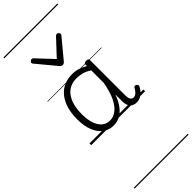

<svg xmlns="http://www.w3.org/2000/svg" viewBox="-471 -1037 1563 1563"><g transform="rotate(-45 310.5 -255.0)"><path d="M244 17Q192 17 152.5 -12Q113 -41 90.5 -96Q68 -151 68 -230Q68 -281 77.5 -325.5Q87 -370 106 -405.5Q125 -441 152.5 -466.5Q180 -492 217 -505.5Q254 -519 299 -519Q334 -519 365.5 -509.5Q397 -500 431 -480V-496Q431 -506 437.5 -510.5Q444 -515 457 -515Q471 -515 477 -510.5Q483 -506 483 -496V-93Q483 -73 486.5 -59Q490 -45 498.5 -37.5Q507 -30 519 -30Q531 -30 541 -35.5Q551 -41 561 -53Q571 -65 581 -83Q586 -91 592.5 -91Q599 -91 607 -86Q615 -81 617 -74.5Q619 -68 616 -61Q605 -37 588 -19.5Q571 -2 551.5 7.5Q532 17 512 17Q492 17 477.5 11.5Q463 6 452.5 -5.5Q442 -17 436.5 -34Q431 -51 431 -73Q431 -93 431 -113Q431 -133 431 -153Q409 -91 379 -53.5Q349 -16 314.5 0.5Q280 17 244 17ZM124 -233Q124 -176 137.5 -131Q151 -86 179.5 -59.5Q208 -33 252 -33Q290 -33 325 -59Q360 -85 387.5 -140.5Q415 -196 431 -287V-430Q395 -454 363 -462Q331 -470 300 -470Q267 -470 239.5 -460Q212 -450 191 -430.5Q170 -411 155 -382.5Q140 -354 132 -316.5Q124 -279 124 -233ZM443 -839Q450 -839 458 -832Q466 -825 466 -816Q466 -814 465 -810.5Q464 -807 461 -804L323 -638Q318 -632 312.5 -628.5Q307 -625 298 -625Q289 -625 283.5 -628.5Q278 -632 273 -638L135 -804Q132 -807 130.5 -810.5Q129 -814 129 -816Q129 -825 137 -832Q145 -839 153 -839Q158 -839 162 -837Q166 -835 169 -831L298 -694L426 -831Q430 -835 434 -837Q438 -839 443 -839ZM0 490H621V500H0ZM0 -20H621V0H0ZM0 -505H621V-500H0ZM0 -1010H621V-1000H0Z"/></g></svg>

Font: Playwrite PE Guides
Style: Regular
Weight: 400
Designer: Veronika Burian, José Scaglione
Foundry: TypeTogether
Version: Version 1.003